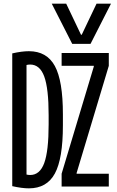

<svg xmlns="http://www.w3.org/2000/svg" viewBox="-20 -1020 640 1050"><path d="M138 10Q100 10 47 -2V-728Q100 -740 138 -740Q236 -740 280 -659Q324 -578 324 -395V-335Q324 -152 280 -71Q236 10 138 10ZM96 -76Q110 -69 122 -66Q134 -63 145 -63Q198 -63 222 -128.5Q246 -194 246 -340V-390Q246 -536 222 -601.5Q198 -667 145 -667Q134 -667 122 -664Q110 -661 96 -654L125 -684V-46ZM317 0V-70L493 -656V-660H317V-730H575V-660L399 -74V-70H575V0ZM375 -780 263 -1000H342L423 -830H427L508 -1000H587L475 -780Z"/></svg>

Font: M PLUS Code Latin Expanded
Style: Regular
Weight: 400
Width: 7
Designer: Coji Morishita
Foundry: UNDERFOREST DESIGN
Version: Version 1.002; ttfautohint (v1.8.3)